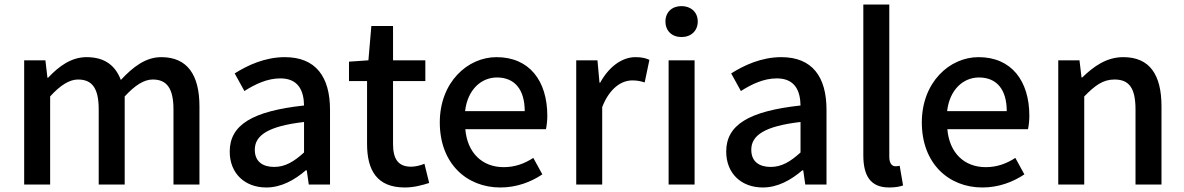

<svg xmlns="http://www.w3.org/2000/svg" viewBox="-20 -817 5242 850"><path d="M87 0H202V-390C247 -440 288 -465 325 -465C388 -465 417 -427 417 -332V0H532V-390C578 -440 618 -465 656 -465C718 -465 748 -427 748 -332V0H863V-346C863 -486 809 -564 694 -564C625 -564 569 -521 515 -463C491 -526 445 -564 363 -564C295 -564 240 -523 193 -473H190L181 -550H87Z M1159 13C1225 13 1284 -20 1334 -63H1338L1347 0H1441V-331C1441 -477 1378 -564 1241 -564C1153 -564 1076 -528 1019 -492L1062 -414C1109 -444 1163 -470 1221 -470C1302 -470 1325 -414 1326 -350C1097 -325 997 -264 997 -146C997 -49 1064 13 1159 13ZM1194 -78C1145 -78 1108 -100 1108 -154C1108 -216 1163 -258 1326 -277V-142C1281 -101 1242 -78 1194 -78Z M1772 13C1812 13 1849 3 1880 -7L1859 -92C1843 -85 1819 -79 1800 -79C1743 -79 1720 -113 1720 -179V-458H1863V-550H1720V-702H1624L1611 -550L1525 -544V-458H1605V-180C1605 -64 1648 13 1772 13Z M2195 13C2267 13 2330 -11 2381 -45L2341 -118C2301 -92 2259 -77 2210 -77C2115 -77 2049 -140 2040 -245H2397C2400 -259 2403 -281 2403 -304C2403 -459 2324 -564 2178 -564C2050 -564 1927 -453 1927 -275C1927 -93 2046 13 2195 13ZM2039 -325C2050 -421 2111 -474 2180 -474C2260 -474 2303 -419 2303 -325Z M2531 0H2646V-343C2680 -430 2734 -461 2779 -461C2801 -461 2815 -458 2834 -452L2855 -552C2838 -560 2820 -564 2793 -564C2734 -564 2676 -522 2637 -451H2634L2625 -550H2531Z M2997 -653C3039 -653 3069 -680 3069 -722C3069 -763 3039 -790 2997 -790C2955 -790 2926 -763 2926 -722C2926 -680 2955 -653 2997 -653ZM2940 0H3055V-550H2940Z M3357 13C3423 13 3482 -20 3532 -63H3536L3545 0H3639V-331C3639 -477 3576 -564 3439 -564C3351 -564 3274 -528 3217 -492L3260 -414C3307 -444 3361 -470 3419 -470C3500 -470 3523 -414 3524 -350C3295 -325 3195 -264 3195 -146C3195 -49 3262 13 3357 13ZM3392 -78C3343 -78 3306 -100 3306 -154C3306 -216 3361 -258 3524 -277V-142C3479 -101 3440 -78 3392 -78Z M3916 13C3945 13 3964 9 3978 4L3963 -83C3953 -81 3949 -81 3944 -81C3930 -81 3917 -92 3917 -123V-797H3802V-129C3802 -40 3833 13 3916 13Z M4329 13C4401 13 4464 -11 4515 -45L4475 -118C4435 -92 4393 -77 4344 -77C4249 -77 4183 -140 4174 -245H4531C4534 -259 4537 -281 4537 -304C4537 -459 4458 -564 4312 -564C4184 -564 4061 -453 4061 -275C4061 -93 4180 13 4329 13ZM4173 -325C4184 -421 4245 -474 4314 -474C4394 -474 4437 -419 4437 -325Z M4665 0H4780V-390C4828 -439 4863 -465 4914 -465C4979 -465 5007 -427 5007 -332V0H5122V-346C5122 -486 5070 -564 4953 -564C4878 -564 4822 -523 4771 -474H4768L4759 -550H4665Z"/></svg>

Font: Noto Sans JP Medium
Style: Regular
Weight: 500
Designer: Ryoko NISHIZUKA  (kana, bopomofo & ideographs); Paul D. Hunt (Latin, Greek & Cyrillic); Sandoll Communications , Soo-you
Foundry: Adobe
Version: Version 2.002;hotconv 1.0.116;makeotfexe 2.5.65601